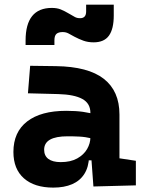

<svg xmlns="http://www.w3.org/2000/svg" viewBox="-20 -810 626 839"><path d="M388.2 4.9 377 -148.4 375 -215.8V-316.9Q375 -358.4 339.6 -377.7Q304.2 -397 234.4 -398.9L102.1 -402.3L111.8 -522.5L224.6 -521Q365.2 -519 433.6 -465.6Q502 -412.1 502 -309.6V-118.2L573.7 -107.4V0ZM212.9 9.8Q130.4 9.8 84.5 -30.8Q38.6 -71.3 38.6 -146Q38.6 -232.9 98.6 -279.3Q158.7 -325.7 269 -325.7Q311.5 -325.7 342.5 -321.3Q373.5 -316.9 405.3 -307.6L383.8 -204.6Q352.5 -211.9 327.6 -213.1Q302.7 -214.4 275.4 -214.4Q172.9 -214.4 172.9 -155.8Q172.9 -129.4 191.4 -115.5Q210 -101.6 245.6 -101.6Q288.6 -101.6 317.4 -117.7Q346.2 -133.8 360.6 -158.7Q375 -183.6 375 -210V-242.2L393.6 -109.4H352.1L369.1 -125Q367.7 -80.1 348.6 -50Q329.6 -20 295.2 -5.1Q260.7 9.8 212.9 9.8ZM91.8 -613.3V-632.8Q91.8 -775.4 206.5 -775.4Q229 -775.4 245.4 -768.8Q261.7 -762.2 283.2 -749.5Q297.9 -741.2 307.1 -735.8Q316.4 -730.5 330.1 -730.5Q356.4 -730.5 356.4 -759.8V-789.6H477.1V-742.2Q477.1 -683.6 456.1 -654.3Q435.1 -625 389.2 -625Q364.3 -625 344.2 -632.3Q324.2 -639.6 305.7 -649.4Q290 -658.2 278.8 -664.1Q267.6 -669.9 253.9 -669.9Q235.8 -669.9 226.8 -662.1Q217.8 -654.3 217.8 -633.8V-613.3Z"/></svg>

Font: Cascadia Code PL
Style: Regular
Weight: 400
Monospace: yes
Designer: Aaron Bell
Foundry: Saja Typeworks
Version: Version 2102.003